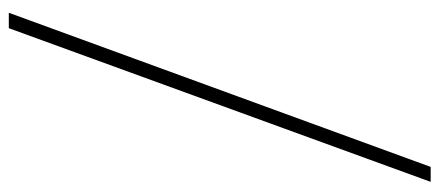

<svg xmlns="http://www.w3.org/2000/svg" viewBox="-301 -521 998 436"><g transform="rotate(90 198.0 -303.0)"><path d="M9 176 359 -782H393L44 176Z"/></g></svg>

Font: Noto Sans JP Thin Thin
Style: Regular
Weight: 250
Version: Version 2.004-H2;hotconv 1.0.118;makeotfexe 2.5.65603